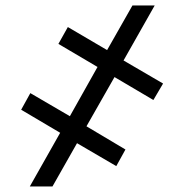

<svg xmlns="http://www.w3.org/2000/svg" viewBox="-20 -675 664 695"><path d="M293 -217.8 434.1 -133.8 400.9 -73.7 258.8 -156.7 169.9 0H87.9L197.8 -194.3L56.6 -277.8L89.8 -337.9L232.9 -254.4L333 -432.6L191.4 -516.1L225.6 -577.1L367.7 -493.7L459.5 -655.3H540L427.2 -456.1L570.3 -372.6L535.2 -313L394.5 -396Z"/></svg>

Font: Roboto-o
Style: o-Regular
Weight: 400
Designer: Google
Version: Version 2.134; 2016; ttfautohint (v1.6)